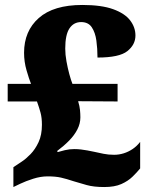

<svg xmlns="http://www.w3.org/2000/svg" viewBox="-20 -744 609 774"><path d="M400 10Q358 10 329.5 2Q301 -6 278 -13Q248 -23 226 -28Q204 -33 172 -33Q144 -33 114 -23.5Q84 -14 61 -3L34 10V-70L67 -92Q84 -103 103 -122.5Q122 -142 135.5 -171Q149 -200 149 -241Q149 -269 143.5 -289.5Q138 -310 129 -335H11V-406H105Q97 -426 87 -460.5Q77 -495 77 -531Q77 -619 136.5 -671.5Q196 -724 312 -724Q389 -724 436 -707Q483 -690 504.5 -662Q526 -634 526 -601Q526 -564 493.5 -538Q461 -512 373 -512Q373 -548 368.5 -580.5Q364 -613 350 -634Q336 -655 307 -655Q277 -655 260 -629.5Q243 -604 243 -548Q243 -524 248 -496.5Q253 -469 259.5 -445Q266 -421 272 -406H454V-335L295 -336Q301 -316 302.5 -300.5Q304 -285 304 -271Q304 -246 292 -222.5Q280 -199 259 -177.5Q238 -156 210 -135L213 -131Q222 -134 241 -138.5Q260 -143 279 -143Q293 -143 306 -141.5Q319 -140 332.5 -137.5Q346 -135 360 -132Q378 -128 397.5 -124Q417 -120 440 -120Q460 -120 479 -126Q498 -132 515 -143.5Q532 -155 545 -172V-65Q532 -49 514 -31.5Q496 -14 469 -2Q442 10 400 10Z"/></svg>

Font: Noto Serif Tibetan Black
Style: Regular
Weight: 900
Version: Version 2.103